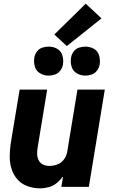

<svg xmlns="http://www.w3.org/2000/svg" viewBox="-20 -1018 616 1046"><path d="M198 8Q222 8 246 1.5Q270 -5 290 -21.5Q310 -38 324 -59L314 0H464L551 -530H402L346 -190Q342 -168 328 -149Q314 -130 292 -122Q270 -114 249 -114Q230 -114 214.5 -121.5Q199 -129 191 -144.5Q183 -160 182.5 -178Q182 -196 185 -214L237 -530H87L38 -234Q33 -198 33 -163Q33 -128 43.5 -96Q54 -64 76 -39.5Q98 -15 130.5 -3.5Q163 8 198 8ZM445 -606Q462 -606 479.5 -612Q497 -618 508.5 -633.5Q520 -649 523 -666Q527 -691 520 -715.5Q513 -740 492 -752Q471 -764 445 -764Q428 -764 410.5 -758.5Q393 -753 381.5 -737.5Q370 -722 367 -704Q363 -679 370 -655Q377 -631 398.5 -618.5Q420 -606 445 -606ZM245 -606Q262 -606 279.5 -612Q297 -618 308.5 -633.5Q320 -649 323 -666Q327 -691 320 -715.5Q313 -740 292 -752Q271 -764 245 -764Q228 -764 210.5 -758.5Q193 -753 181.5 -737.5Q170 -722 167 -704Q163 -679 170 -655Q177 -631 198.5 -618.5Q220 -606 245 -606ZM344 -767 533 -918 447 -998 276 -830Z"/></svg>

Font: Iosevka Sparkle Heavy Oblique
Style: Regular
Weight: 900
Italic angle: -9°
Designer: Belleve Invis
Foundry: Belleve Invis
Version: Version 4.5.0; ttfautohint (v1.8.3)